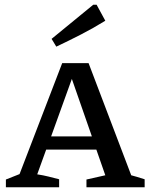

<svg xmlns="http://www.w3.org/2000/svg" viewBox="-20 -795 639 815"><path d="M537 -51Q552 -47 562 -44Q572 -41 594 -34V0H347V-33L427 -51L389 -160H176L138 -55Q164 -51 186 -45.5Q208 -40 231 -34V0H5V-33L63 -56L244 -527H356ZM197 -216H370L285 -460ZM219 -597 199 -630 376 -775H390L427 -707Q377 -676 324.5 -649Q272 -622 219 -597Z"/></svg>

Font: Piazzolla SC Medium
Style: Regular
Weight: 500
Designer: Juan Pablo del Peral
Foundry: Huerta Tipografica
Version: Version 1.330